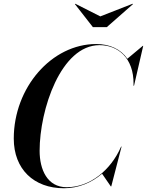

<svg xmlns="http://www.w3.org/2000/svg" viewBox="-20 -995 784 1025"><path d="M515.5 -907.5 382 -975 380 -973 476 -850H550L690 -973L688 -975ZM321.5 10C399.5 10 469.5 -20 525 -67.5L571.5 0H574L629 -212.5H626.5L624.5 -208C571 -87 460.5 4.5 336 4.5C232 4.5 191.5 -90.5 191.5 -190C191.5 -409.5 305 -754 511.5 -754C609 -754 694.5 -686.5 693 -545.5L692.5 -537.5H695.5L744.5 -750H742L660 -681.5C624.5 -733 565.5 -760 493.5 -760C256 -760 53.5 -528 53.5 -255C53.5 -92 160.5 10 321.5 10Z"/></svg>

Font: Bodoni* 72pt Medium
Style: Italic
Weight: 500
Italic angle: -13°
Version: Version 2.3